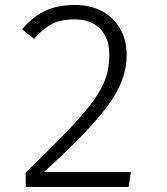

<svg xmlns="http://www.w3.org/2000/svg" viewBox="-20 -734 655 754"><path d="M274.4 -714.4Q336.9 -714.4 382.3 -689.2Q427.7 -664.1 452.6 -620Q477.4 -575.9 477.4 -519Q477.4 -468.7 460 -420.8Q442.6 -372.8 404.1 -320.3Q365.6 -267.7 303.8 -203.8Q242.1 -140 152.8 -58.5H493.8L485.1 0H81V-56.9Q163.6 -135.9 221 -194.9Q278.5 -253.8 315.4 -298.2Q352.3 -342.6 372.8 -379Q393.3 -415.4 401.3 -448.7Q409.2 -482.1 409.2 -519.5Q409.2 -584.1 373.1 -621Q336.9 -657.9 273.8 -657.9Q217.9 -657.9 183.6 -639.7Q149.2 -621.5 113.8 -581.5L66.7 -619Q109.2 -669.2 158.2 -691.8Q207.2 -714.4 274.4 -714.4Z"/></svg>

Font: Fira Code Light
Style: Regular
Weight: 300
Monospace: yes
Designer: Carrois Corporate, Edenspiekermann AG, Nikita Prokopov
Foundry: Carrois Corporate, Edenspiekermann AG, Nikita Prokopov
Version: Version 6.000; ttfautohint (v1.8.2) -l 8 -r 50 -G 200 -x 14 